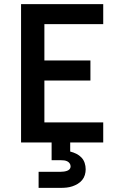

<svg xmlns="http://www.w3.org/2000/svg" viewBox="-20 -690 590 930"><path d="M82 0V-670H480V-573H195V-397H418V-300H195V-97H480V0ZM167 220V142H275Q282 142 289.5 141Q297 140 304.5 137.5Q312 135 317 129.5Q322 124 322 116Q322 108 317.5 101.5Q313 95 306 91.5Q299 88 291 87Q283 86 275 86H230V0H320V44Q336 48 350 55Q364 62 374.5 73Q385 84 390 99Q395 114 395 130Q395 144 391 157.5Q387 171 378 182Q369 193 356.5 200.5Q344 208 330.5 212.5Q317 217 303 218.5Q289 220 275 220Z"/></svg>

Font: Lode Term
Style: Bold
Weight: 700
Monospace: yes
Designer: Belleve Invis
Foundry: Belleve Invis
Version: Version 29.2.0